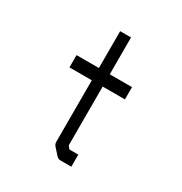

<svg xmlns="http://www.w3.org/2000/svg" viewBox="-147 -767 781 826"><g transform="rotate(30 243.0 -354.0)"><path d="M267.5 -123 279 -109H323V-49H268Q258 -49 249.5 -58L221.5 -89Q213.5 -97.5 213.5 -110V-415H102.5V-476H213.5V-659H267.5V-476H378V-415H267.5Z"/></g></svg>

Font: 3270 Nerd Font Mono SemCond
Style: Regular
Weight: 400
Monospace: yes
Version: Version 3.0.1;Nerd Fonts 3.1.1